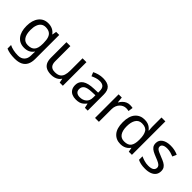

<svg xmlns="http://www.w3.org/2000/svg" viewBox="99 -1802 3084 3084"><g transform="rotate(45 1640.5 -260.0)"><path d="M275 -546Q328 -546 370.5 -526Q413 -506 443 -465H448L460 -536H530V9Q530 85 504 136.5Q478 188 425 214Q372 240 290 240Q232 240 183.5 231.5Q135 223 97 206V125Q135 145 186 156Q237 167 295 167Q364 167 403.5 126.5Q443 86 443 16V-5Q443 -17 444 -39.5Q445 -62 446 -71H442Q414 -30 372.5 -10Q331 10 276 10Q172 10 113.5 -63Q55 -136 55 -267Q55 -395 113.5 -470.5Q172 -546 275 -546ZM287 -472Q242 -472 210.5 -448Q179 -424 162.5 -378Q146 -332 146 -266Q146 -167 182.5 -114.5Q219 -62 289 -62Q330 -62 359 -72.5Q388 -83 407 -105.5Q426 -128 435 -163Q444 -198 444 -246V-267Q444 -340 427.5 -385Q411 -430 376 -451Q341 -472 287 -472Z M1148 -536V0H1076L1063 -71H1059Q1042 -43 1015 -25Q988 -7 956 1.5Q924 10 889 10Q825 10 781.5 -10.5Q738 -31 716 -74Q694 -117 694 -185V-536H783V-191Q783 -127 812 -95Q841 -63 902 -63Q962 -63 996.5 -85.5Q1031 -108 1045.5 -151.5Q1060 -195 1060 -257V-536Z M1521 -545Q1619 -545 1666 -502Q1713 -459 1713 -365V0H1649L1632 -76H1628Q1605 -47 1580.5 -27.5Q1556 -8 1524.5 1Q1493 10 1448 10Q1400 10 1361.5 -7Q1323 -24 1301 -59.5Q1279 -95 1279 -149Q1279 -229 1342 -272.5Q1405 -316 1536 -320L1627 -323V-355Q1627 -422 1598 -448Q1569 -474 1516 -474Q1474 -474 1436 -461.5Q1398 -449 1365 -433L1338 -499Q1373 -518 1421 -531.5Q1469 -545 1521 -545ZM1547 -259Q1447 -255 1408.5 -227Q1370 -199 1370 -148Q1370 -103 1397.5 -82Q1425 -61 1468 -61Q1536 -61 1581 -98.5Q1626 -136 1626 -214V-262Z M2129 -546Q2144 -546 2161.5 -544.5Q2179 -543 2192 -540L2181 -459Q2168 -462 2152.5 -464Q2137 -466 2123 -466Q2092 -466 2064 -453Q2036 -440 2014 -416.5Q1992 -393 1979.5 -360Q1967 -327 1967 -286V0H1879V-536H1951L1961 -438H1965Q1982 -468 2006 -492.5Q2030 -517 2061 -531.5Q2092 -546 2129 -546Z M2462 10Q2362 10 2302 -59.5Q2242 -129 2242 -267Q2242 -405 2302.5 -475.5Q2363 -546 2463 -546Q2505 -546 2536 -535.5Q2567 -525 2590 -507Q2613 -489 2629 -467H2635Q2634 -480 2631.5 -505.5Q2629 -531 2629 -546V-760H2717V0H2646L2633 -72H2629Q2613 -49 2590 -30.5Q2567 -12 2535.5 -1Q2504 10 2462 10ZM2476 -63Q2561 -63 2595.5 -109.5Q2630 -156 2630 -250V-266Q2630 -366 2597 -419.5Q2564 -473 2475 -473Q2404 -473 2368.5 -416.5Q2333 -360 2333 -265Q2333 -169 2368.5 -116Q2404 -63 2476 -63Z M3236 -148Q3236 -96 3210 -61Q3184 -26 3136 -8Q3088 10 3022 10Q2966 10 2925.5 1Q2885 -8 2854 -24V-104Q2886 -88 2931.5 -74.5Q2977 -61 3024 -61Q3091 -61 3121 -82.5Q3151 -104 3151 -140Q3151 -160 3140 -176Q3129 -192 3100.5 -208Q3072 -224 3019 -244Q2967 -264 2930 -284Q2893 -304 2873 -332Q2853 -360 2853 -404Q2853 -472 2908.5 -509Q2964 -546 3054 -546Q3103 -546 3145.5 -536.5Q3188 -527 3225 -510L3195 -440Q3161 -454 3124 -464Q3087 -474 3048 -474Q2994 -474 2965.5 -456.5Q2937 -439 2937 -409Q2937 -387 2950 -371.5Q2963 -356 2993.5 -341.5Q3024 -327 3075 -307Q3126 -288 3162 -268Q3198 -248 3217 -219.5Q3236 -191 3236 -148Z"/></g></svg>

Font: Noto Sans Tamil
Style: Regular
Weight: 400
Designer: Jelle Bosma - Monotype Design Team
Foundry: Monotype Imaging Inc.
Version: Version 2.003